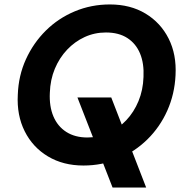

<svg xmlns="http://www.w3.org/2000/svg" viewBox="-20 -732 834 863"><path d="M486 111 328 -294H480L637 111ZM355 12Q264 12 195.5 -29Q127 -70 91 -142Q55 -214 60 -306Q63 -392 96.5 -465.5Q130 -539 186 -594.5Q242 -650 316 -681Q390 -712 474 -712Q566 -712 634 -671Q702 -630 738 -558.5Q774 -487 769 -394Q765 -309 732 -235Q699 -161 642.5 -105.5Q586 -50 512.5 -19Q439 12 355 12ZM373 -114Q424 -114 468.5 -134.5Q513 -155 547.5 -191.5Q582 -228 602.5 -277.5Q623 -327 625 -386Q628 -447 609.5 -491.5Q591 -536 552.5 -561Q514 -586 456 -586Q405 -586 360.5 -565.5Q316 -545 281.5 -508.5Q247 -472 226.5 -423Q206 -374 204 -315Q201 -254 220 -209Q239 -164 278 -139Q317 -114 373 -114Z"/></svg>

Font: DM Sans ExtraBold
Style: Italic
Weight: 800
Italic angle: -10°
Designer: Colophon Foundry, Jonny Pinhorn
Foundry: Colophon Foundry
Version: Version 4.004;gftools[0.9.30]